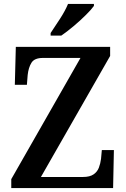

<svg xmlns="http://www.w3.org/2000/svg" viewBox="-20 -951 636 971"><path d="M37 0V-45L387 -658H197Q154 -658 139 -633.5Q124 -609 120 -572L116 -522H55L60 -714H537V-668L187 -56H400Q434 -56 453 -69Q472 -82 480 -103Q488 -124 491 -148L495 -192H556L552 0ZM236 -784Q257 -815 283.5 -856Q310 -897 324 -931H455V-921Q443 -904 414.5 -875.5Q386 -847 352 -818.5Q318 -790 290 -771H236Z"/></svg>

Font: Noto Serif Bengali SemiCondensed SemiBold
Style: Regular
Weight: 600
Width: 4
Designer: Juan Bruce, Universal Thirst, Indian Type Foundry and the Monotype Design Team.
Foundry: Monotype Imaging Inc.
Version: Version 2.003; ttfautohint (v1.8.4.7-5d5b)